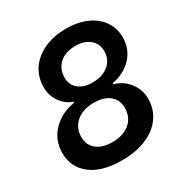

<svg xmlns="http://www.w3.org/2000/svg" viewBox="-171 -859 950 998"><g transform="rotate(-30 303.5 -359.5)"><path d="M25 -178Q25 -255 77 -308.5Q129 -362 208 -374L209 -380Q166 -395 139 -434Q112 -473 112 -522Q112 -584 144.5 -631Q177 -678 234.5 -703.5Q292 -729 364 -729Q433 -729 486 -706Q539 -683 568.5 -640.5Q598 -598 598 -543Q598 -473 553 -424.5Q508 -376 434 -362L433 -356Q485 -342 519 -299Q553 -256 553 -201Q553 -137 518 -89Q483 -41 420.5 -15.5Q358 10 276 10Q157 10 91 -41Q25 -92 25 -178ZM424 -220Q424 -268 390.5 -295.5Q357 -323 296 -323Q230 -323 191 -289Q152 -255 152 -200Q152 -152 186.5 -124.5Q221 -97 280 -97Q345 -97 384.5 -130Q424 -163 424 -220ZM479 -529Q479 -573 447 -600Q415 -627 364 -627Q301 -627 266 -595Q231 -563 231 -510Q231 -468 262 -442.5Q293 -417 345 -417Q405 -417 442 -447.5Q479 -478 479 -529Z"/></g></svg>

Font: Mona Sans SemiBold
Style: Italic
Weight: 600
Italic angle: -11.7°
Designer: Deni Anggara
Foundry: GitHub
Version: Version 2.000